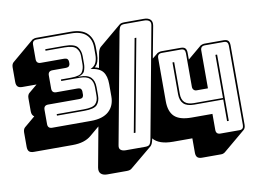

<svg xmlns="http://www.w3.org/2000/svg" viewBox="-87 -861 1487 1110"><g transform="rotate(-10 656.5 -305.5)"><path d="M550 -36Q546 -17 556.5 -8.5Q567 0 586 0H701Q720 0 726.5 -8.5Q733 -17 737 -36L857 -684Q861 -703 850.5 -711.5Q840 -720 821 -720H706Q687 -720 680.5 -711.5Q674 -703 670 -684ZM190 -338Q177 -338 170.5 -331.5Q164 -325 164 -312V-228Q164 -215 170.5 -208.5Q177 -202 190 -202H418Q487 -202 522.5 -234Q558 -266 558 -321V-393Q558 -441 538 -466.5Q518 -492 467 -498Q491 -508 500 -528Q509 -548 509 -575V-617Q509 -665 480 -692.5Q451 -720 391 -720H190Q177 -720 170.5 -713.5Q164 -707 164 -694V-609Q164 -596 170.5 -589.5Q177 -583 190 -583H324Q341 -583 346.5 -576.5Q352 -570 352 -561V-550Q352 -542 346.5 -535.5Q341 -529 324 -529H249Q236 -529 229.5 -522.5Q223 -516 223 -503V-426Q223 -413 229.5 -406.5Q236 -400 249 -400H371Q388 -400 393 -393.5Q398 -387 398 -379V-359Q398 -351 393 -344.5Q388 -338 371 -338ZM288 -459V-468H347Q401 -468 413.5 -488Q426 -508 426 -533V-582Q426 -609 409 -628Q392 -647 340 -647H229V-656H340Q400 -656 417.5 -633.5Q435 -611 435 -579V-533Q435 -513 427.5 -493Q420 -473 387 -466H398Q444 -466 463.5 -446Q483 -426 483 -388V-339Q483 -306 465.5 -286Q448 -266 388 -266H229V-275H388Q441 -275 457.5 -292.5Q474 -310 474 -339V-388Q474 -424 455.5 -441.5Q437 -459 397 -459ZM659 -90H649L749 -630H759ZM1116 -120V-26Q1116 -13 1122.5 -6.5Q1129 0 1142 0H1253Q1266 0 1272 -6.5Q1278 -13 1278 -26V-492Q1278 -505 1272 -511.5Q1266 -518 1253 -518H1142Q1129 -518 1122.5 -511.5Q1116 -505 1116 -492V-270H1049Q1039 -270 1032.5 -277Q1026 -284 1026 -295V-492Q1026 -505 1020 -511.5Q1014 -518 1001 -518H889Q876 -518 869.5 -511.5Q863 -505 863 -492V-239Q863 -178 893.5 -149Q924 -120 994 -120ZM1192 -64V-191H1021Q979 -191 959.5 -210Q940 -229 940 -267V-453H950V-267Q950 -233 967.5 -216.5Q985 -200 1021 -200H1192V-453H1202V-64ZM602 109Q597 114 589.5 116.5Q582 119 572 119H457Q432 119 419.5 107Q407 95 411 71L454 -163L398 -116Q379 -100 352 -91.5Q325 -83 289 -83H61Q42 -83 33.5 -91.5Q25 -100 25 -119V-203Q25 -213 28 -220.5Q31 -228 36 -232L99 -285Q92 -289 88 -297Q84 -305 84 -317V-394Q84 -404 87 -411.5Q90 -419 95 -423L144 -464H61Q42 -464 33.5 -472.5Q25 -481 25 -500V-585Q25 -595 28 -602.5Q31 -610 36 -614L165 -723L166 -724Q170 -726 176.5 -728Q183 -730 190 -730H391Q457 -730 488 -699Q519 -668 519 -617V-575Q519 -552 513 -533.5Q507 -515 493 -503Q499 -502 505 -499.5Q511 -497 516 -495L531 -576Q533 -589 537 -598Q541 -607 546 -612L547 -613L677 -722Q681 -726 688.5 -728Q696 -730 706 -730H821Q846 -730 858.5 -718Q871 -706 867 -682L832 -495L864 -521L865 -522Q869 -524 875.5 -526Q882 -528 889 -528H1001Q1020 -528 1028 -519.5Q1036 -511 1036 -492V-453L1117 -521L1118 -522Q1122 -524 1128.5 -526Q1135 -528 1142 -528H1253Q1272 -528 1280 -519.5Q1288 -511 1288 -492V-26Q1288 -16 1285 -8.5Q1282 -1 1277 3L1147 112Q1143 115 1137.5 117Q1132 119 1124 119H1013Q994 119 985.5 110.5Q977 102 977 83V-1H865Q822 -1 793.5 -11Q765 -21 748 -41L747 -34Q744 -21 740.5 -12.5Q737 -4 731 2Z"/></g></svg>

Font: Bungee Shade
Style: Regular
Weight: 400
Designer: David Jonathan Ross
Foundry: David Jonathan Ross
Version: Version 1.000;PS 1.0;hotconv 1.0.72;makeotf.lib2.5.5900